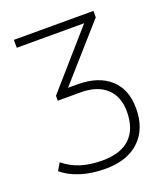

<svg xmlns="http://www.w3.org/2000/svg" viewBox="-126 -571 728 846"><g transform="rotate(-20 238.0 -148.0)"><path d="M224 188Q160 188 108 171.5Q56 155 23 126L43 92Q79 121 122.5 135Q166 149 224 149Q310 149 354 106.5Q398 64 398 -17Q398 -88 355.5 -127Q313 -166 236 -166H128V-189L354 -447H38V-484H411V-454L190 -204H234Q332 -204 386.5 -155Q441 -106 441 -17Q441 79 384 133.5Q327 188 224 188Z"/></g></svg>

Font: Nunito Sans ExtraLight
Style: Regular
Weight: 200
Designer: Vernon Adams
Foundry: Vernon Adams
Version: Version 3.006; ttfautohint (v1.8.3)